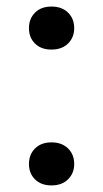

<svg xmlns="http://www.w3.org/2000/svg" viewBox="-20 -560 315 586"><path d="M137.2 -540Q168.9 -540 187.7 -521.5Q206.5 -502.9 206.5 -474.1Q206.5 -445.8 187.7 -427.2Q168.9 -408.7 137.2 -408.7Q105.5 -408.7 86.9 -427Q68.4 -445.3 68.4 -474.1Q68.4 -502.9 86.9 -521.5Q105.5 -540 137.2 -540ZM137.2 -125.5Q168.9 -125.5 187.7 -106.9Q206.5 -88.4 206.5 -59.6Q206.5 -31.2 187.7 -12.7Q168.9 5.9 137.2 5.9Q105.5 5.9 86.9 -12.5Q68.4 -30.8 68.4 -59.6Q68.4 -88.4 86.9 -106.9Q105.5 -125.5 137.2 -125.5Z"/></svg>

Font: Mardoto Medium
Style: Regular
Weight: 500
Designer: Christian Robertson, Vahan Hovhannisyan
Foundry: Google
Version: Version 1.000